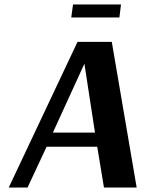

<svg xmlns="http://www.w3.org/2000/svg" viewBox="-20 -837 648 857"><path d="M513 -759H298L306 -817H520ZM479 -650 590 0H444L414 -182H188L103 0H19L326 -650ZM356 -551 216 -245H404L357 -551Z"/></svg>

Font: Arsenal
Style: Bold Italic
Weight: 700
Italic angle: -9.10001°
Designer: Andrij Shevchenko
Foundry: Stairsfor
Version: Version 2.001;PS 002.001;hotconv 1.0.88;makeotf.lib2.5.64775